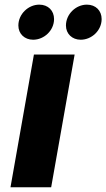

<svg xmlns="http://www.w3.org/2000/svg" viewBox="-20 -787 447 807"><path d="M24.1 0H195.1L293.7 -557.9H122.6ZM119.3 -620C165.4 -620 207.2 -658.9 207.2 -706.8C207.2 -742.2 182.5 -767.5 145.1 -767.5C99.2 -767.5 57.2 -728.1 57.2 -679.6C57.2 -645.2 83 -620 119.3 -620ZM319.3 -620C365.4 -620 407.2 -658.9 407.2 -706.8C407.2 -742.2 382.5 -767.5 345.1 -767.5C299.2 -767.5 257.2 -728.1 257.2 -679.6C257.2 -645.2 283 -620 319.3 -620Z"/></svg>

Font: Poppins Devanagari Thin
Style: Italic
Weight: 100
Italic angle: -10°
Designer: Ninad Kale (Devanagari), Jonny Pinhorn (Latin)
Foundry: Indian Type Foundry
Version: 4.005